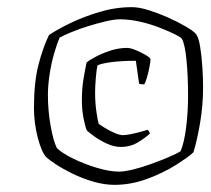

<svg xmlns="http://www.w3.org/2000/svg" viewBox="-20 -752 589 537"><path d="M300 -235Q272 -235 241 -244Q210 -253 182.5 -266.5Q155 -280 135.5 -293Q116 -306 109 -313Q96 -327 85.5 -367.5Q75 -408 75 -450Q75 -522 87.5 -570.5Q100 -619 117 -654Q139 -669 176 -687Q213 -705 258 -718.5Q303 -732 349 -732Q369 -732 396 -723.5Q423 -715 450 -703Q477 -691 498.5 -678.5Q520 -666 527 -658Q535 -650 539.5 -623Q544 -596 546 -564Q548 -532 548 -509Q548 -457 539.5 -407.5Q531 -358 521 -326Q506 -312 471 -290Q436 -268 391 -251.5Q346 -235 300 -235ZM313 -272Q328 -272 352.5 -278Q377 -284 403 -293.5Q429 -303 451.5 -312.5Q474 -322 485 -329Q495 -352 500.5 -395Q506 -438 506 -485Q506 -541 501.5 -585Q497 -629 489 -643Q486 -648 468.5 -656.5Q451 -665 425.5 -675Q400 -685 371 -691.5Q342 -698 315 -698Q300 -698 276.5 -692.5Q253 -687 227 -679Q201 -671 179.5 -662Q158 -653 147 -647Q139 -629 131 -601Q123 -573 118.5 -542.5Q114 -512 114 -487Q114 -443 121.5 -400.5Q129 -358 139 -338Q153 -324 184.5 -308.5Q216 -293 251.5 -282.5Q287 -272 313 -272ZM318 -341Q299 -341 278.5 -350.5Q258 -360 242.5 -371.5Q227 -383 223 -387Q219 -395 214 -419.5Q209 -444 209 -470Q209 -503 213 -527.5Q217 -552 222 -577Q230 -584 248 -593.5Q266 -603 289 -610.5Q312 -618 335 -618Q345 -618 360.5 -611.5Q376 -605 388.5 -597.5Q401 -590 401 -586Q401 -580 398 -564.5Q395 -549 391 -535Q387 -521 383 -516Q379 -516 375 -516.5Q371 -517 369 -518L360 -582Q319 -582 290 -578Q261 -574 253 -569Q250 -559 248 -534.5Q246 -510 246 -493Q246 -463 250 -437Q254 -411 256 -406Q258 -404 270.5 -396Q283 -388 298.5 -381Q314 -374 324 -374Q332 -374 347 -377Q362 -380 375.5 -384Q389 -388 393 -389Q399 -383 399 -378Q383 -364 363.5 -352.5Q344 -341 318 -341Z"/></svg>

Font: Texturina 72pt 72pt Thin
Style: Italic
Weight: 100
Italic angle: -11°
Designer: Guillermo Torres Carreño
Foundry: Omnibus-Type
Version: Version 1.002; ttfautohint (v1.8.3)